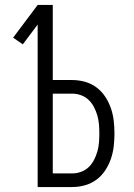

<svg xmlns="http://www.w3.org/2000/svg" viewBox="-20 -755 540 775"><path d="M132 0V-656L72 -576L33 -603L132 -735H193V-432H271Q297 -432 322.5 -425Q348 -418 369 -402.5Q390 -387 404.5 -365Q419 -343 427.5 -318.5Q436 -294 439 -268Q442 -242 442 -216Q442 -190 439 -164Q436 -138 427.5 -113.5Q419 -89 404.5 -67Q390 -45 369 -29.5Q348 -14 322.5 -7Q297 0 271 0ZM193 -55H271Q290 -55 307.5 -61.5Q325 -68 338 -80.5Q351 -93 359.5 -109.5Q368 -126 373 -143.5Q378 -161 379.5 -179.5Q381 -198 381 -216Q381 -234 379.5 -252.5Q378 -271 373 -288.5Q368 -306 359.5 -322.5Q351 -339 338 -351.5Q325 -364 307.5 -370.5Q290 -377 271 -377H193Z"/></svg>

Font: Iosevka Fixed SS04 Light
Style: Regular
Weight: 300
Monospace: yes
Designer: Belleve Invis
Foundry: Belleve Invis
Version: Version 32.5.0